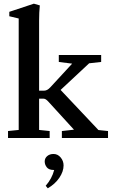

<svg xmlns="http://www.w3.org/2000/svg" viewBox="-20 -746 612 1038"><path d="M23.4 0V-37.6L81.1 -43.5V-646L30.3 -658.2V-682.1L163.1 -726.1L195.3 -716.8Q191.4 -679.2 191.4 -634.8V-255.9H218.8Q235.4 -255.9 251.5 -273.4L370.1 -401.9L297.9 -411.1V-448.7H526.9V-411.1L461.9 -403.8L307.6 -259.8L512.2 -43L564 -37.6V0H314.5V-37.6L379.9 -44.9L241.2 -196.8Q227.1 -212.4 216.3 -212.4H191.4V-43.5L248.5 -37.6V0ZM238.3 272 227.1 258.3Q261.2 219.2 272.9 172.9H270Q244.1 172.9 232.9 158.4Q221.7 144 221.7 127Q221.7 109.4 235.1 97.9Q248.5 86.4 269.5 86.4Q292 86.4 307.9 105.2Q323.7 124 323.7 148.4Q323.7 181.2 300.8 215.1Q277.8 249 238.3 272Z"/></svg>

Font: Elstob 8pt SemiBold
Style: Regular
Weight: 600
Designer: Peter S. Baker
Version: Version 1.015